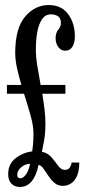

<svg xmlns="http://www.w3.org/2000/svg" viewBox="-20 -731 351 763"><path d="M59.5 12Q38.5 12 25.5 -1Q12.5 -14 12.5 -39Q12.5 -79.5 42 -102.2Q71.5 -125 108 -129.5Q109.5 -137.5 111.2 -155.8Q113 -174 113 -199.5Q113 -232 101.2 -273.2Q89.5 -314.5 75.5 -358.5H7.5V-393.5H65Q55 -427 47.8 -459.5Q40.5 -492 40.5 -521Q40.5 -619 79.8 -665Q119 -711 174 -711Q224 -711 250.8 -674.8Q277.5 -638.5 277.5 -586.5Q277.5 -560 267.5 -544.8Q257.5 -529.5 239.5 -529.5Q222.5 -529.5 211.8 -543.8Q201 -558 201 -579.5Q201 -600.5 211.5 -612.8Q222 -625 222 -640Q222 -659 210.2 -666.5Q198.5 -674 183 -674Q160.5 -674 147.2 -654.8Q134 -635.5 128.2 -603.8Q122.5 -572 122.5 -535Q122.5 -504 128.5 -468Q134.5 -432 141.5 -393.5H240V-358.5H148Q153 -328.5 156.8 -298Q160.5 -267.5 160.5 -237.5Q160.5 -200 154.5 -168.5Q148.5 -137 146.5 -128Q170.5 -123 185.2 -105.2Q200 -87.5 211.5 -71.8Q223 -56 237.5 -56Q251.5 -56 257.5 -65.5Q263.5 -75 264.5 -85H295Q295 -40 277 -16.2Q259 7.5 229 7.5Q210 7.5 196.5 -4.2Q183 -16 172.5 -32Q162 -48 152.8 -60.8Q143.5 -73.5 133.5 -76Q114.5 12 59.5 12ZM61 -22.5Q71.5 -22.5 82.8 -37.2Q94 -52 99.5 -80Q80.5 -80 64.5 -66.5Q48.5 -53 48.5 -36Q48.5 -22.5 61 -22.5Z"/></svg>

Font: Imbue 10pt Medium
Style: Regular
Weight: 500
Designer: Tyler Finck
Foundry: Etcetera Type Company
Version: Version 1.102; ttfautohint (v1.8.3)